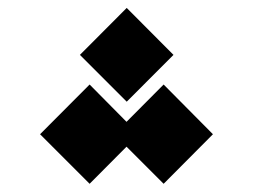

<svg xmlns="http://www.w3.org/2000/svg" viewBox="-20 -879 626 475"><path d="M384.8 -424.3 506.8 -546.9 384.8 -669.9 293 -577.6 201.7 -669.9 79.1 -546.9 201.7 -424.3 293 -516.1ZM293.5 -627.4 409.2 -743.2 293.5 -859.4 177.7 -743.2Z"/></svg>

Font: Cascadia Mono SemiBold
Style: Regular
Weight: 600
Monospace: yes
Designer: Aaron Bell
Foundry: Saja Typeworks
Version: Version 2404.023